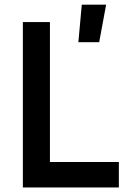

<svg xmlns="http://www.w3.org/2000/svg" viewBox="-20 -824 575 844"><path d="M80.5 0V-727H199.5V-112H502.5V0ZM324.5 -638.5 339.5 -803.5H446.5L416 -638.5Z"/></svg>

Font: Spline Sans Medium
Style: Regular
Weight: 500
Designer: Eben Sorkin, Mirko Velimirovic
Foundry: Sorkin Type
Version: Version 1.000; ttfautohint (v1.8.3)